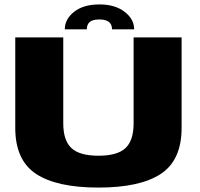

<svg xmlns="http://www.w3.org/2000/svg" viewBox="-20 -844 902 868"><path d="M425 4Q236.5 4 142.8 -58Q49 -120 49 -266V-675H266V-286.5Q266 -209 303 -174.5Q340 -140 425 -140Q510 -140 547 -174.2Q584 -208.5 584 -286.5V-675H801V-266Q801 -120 707.2 -58Q613.5 4 425 4ZM429.5 -824Q500 -824 543.2 -790.8Q586.5 -757.5 586.5 -711.5H486.5Q486.5 -756 429.5 -756Q398.5 -756 385.5 -744.5Q372.5 -733 372.5 -711.5H273Q273 -757.5 315.2 -790.8Q357.5 -824 429.5 -824Z"/></svg>

Font: Anybody ExtraExpanded ExtraBold
Style: Regular
Weight: 800
Width: 8
Designer: Tyler Finck
Foundry: Etcetera Type Company
Version: Version 1.010; ttfautohint (v1.8.3) -l 8 -r 50 -G 200 -x 14 